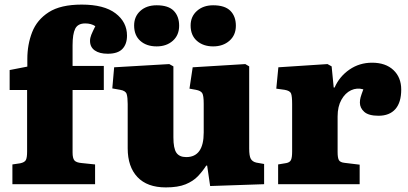

<svg xmlns="http://www.w3.org/2000/svg" viewBox="-20 -802 1777 836"><path d="M34 0V-86L68 -91Q87 -95 92.5 -105Q98 -115 98 -142V-410H22V-497L99 -512V-545Q99 -608 120 -662Q141 -716 192.5 -749Q244 -782 336 -782Q433 -782 483 -744Q533 -706 533 -647Q533 -610 513 -589Q493 -568 449 -568Q413 -568 392.5 -582.5Q372 -597 372 -624Q372 -637 377.5 -650.5Q383 -664 395 -688Q377 -700 351 -700Q319 -700 307.5 -677Q296 -654 296 -605V-515H432V-410H296V-138Q296 -113 304 -103.5Q312 -94 336 -92L394 -86V0Z M702 14Q621 14 578.5 -31Q536 -76 536 -156V-349Q536 -378 531.5 -392.5Q527 -407 503 -411L469 -417L477 -509L717 -523L735 -513V-204Q735 -156 748 -137Q761 -118 791 -118Q867 -118 867 -225V-350Q867 -386 860.5 -396.5Q854 -407 833 -411L805 -416L819 -509L1048 -523L1065 -513V-155Q1065 -123 1072 -110.5Q1079 -98 1096 -94L1130 -88V0L895 8L882 -81H878Q862 -56 841.5 -34.5Q821 -13 788 0.5Q755 14 702 14ZM908 -600Q865 -600 837.5 -624Q810 -648 810 -691Q810 -730 837.5 -754.5Q865 -779 908 -779Q959 -779 983 -755Q1007 -731 1007 -690Q1007 -649 979 -624.5Q951 -600 908 -600ZM662 -600Q618 -600 591 -624Q564 -648 564 -691Q564 -730 591 -754.5Q618 -779 662 -779Q713 -779 736.5 -755Q760 -731 760 -690Q760 -649 732.5 -624.5Q705 -600 662 -600Z M1191 0V-86L1227 -92Q1242 -95 1247 -105.5Q1252 -116 1252 -142V-349Q1252 -382 1247.5 -394.5Q1243 -407 1219 -411L1183 -416L1192 -509L1406 -523L1424 -513L1433 -421H1437Q1458 -469 1501.5 -499Q1545 -529 1600 -529Q1659 -529 1693 -497Q1727 -465 1727 -412Q1727 -356 1701.5 -327Q1676 -298 1628 -298Q1585 -298 1566 -315Q1547 -332 1547 -355Q1547 -367 1550 -378Q1553 -389 1562 -413Q1534 -421 1508.5 -409Q1483 -397 1466.5 -367.5Q1450 -338 1450 -295V-140Q1450 -115 1455.5 -105Q1461 -95 1480 -93L1546 -85V0Z"/></svg>

Font: Literata 12pt ExtraBold
Style: Regular
Weight: 800
Designer: Latin by Veronika Burian and Jose Scaglione. Greek by Irene Vlachou. Cyrillic by Vera Evstafieva.
Foundry: TypeTogether
Version: Version 3.002